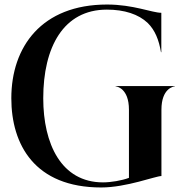

<svg xmlns="http://www.w3.org/2000/svg" viewBox="-20 -814 828 848"><path d="M427 14C538.5 14 667 -36.5 693 -36.5V-329.5C693 -423.5 746.5 -432.5 752 -432.5V-434H490.5V-432.5C496 -432.5 549.5 -423.5 549.5 -329.5V-28.5C518 -16.5 469.5 -8.5 435 -8.5C250.5 -8.5 171 -178.5 171 -380C171 -605.5 260 -771.5 452 -771.5C530 -771.5 592 -751 632.5 -712.5C665 -680.5 682 -637 691 -583.5H692.5V-757.5C652 -757.5 569 -794 453 -794C163.5 -794 30 -607 30 -380C30 -175.5 133 14 427 14Z"/></svg>

Font: Beautique Display
Style: Bold
Weight: 700
Designer: Nhat-Quang Ngo
Version: Version 1.100;Glyphs 3.2.3 (3260)